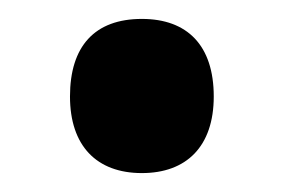

<svg xmlns="http://www.w3.org/2000/svg" viewBox="-20 -453 299 203"><path d="M54 -351C54 -299 82 -270 130 -270C177 -270 206 -298 206 -351C206 -405 178 -433 130 -433C80 -433 54 -404 54 -351Z"/></svg>

Font: Noto Sans Kannada ExtraCondensed
Style: Bold
Weight: 700
Width: 2
Designer: Jelle Bosma - Monotype Design Team
Foundry: Monotype Imaging Inc.
Version: Version 2.005